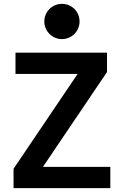

<svg xmlns="http://www.w3.org/2000/svg" viewBox="-20 -972 640 992"><path d="M50 0H550V-110H202L533 -600V-700H60V-590H381L50 -100ZM209 -861C209 -811 250 -770 300 -770C351 -770 391 -811 391 -861C391 -912 351 -952 300 -952C250 -952 209 -912 209 -861Z"/></svg>

Font: CommitMono
Style: Bold
Weight: 700
Monospace: yes
Designer: Eigil Nikolajsen
Foundry: Eigil Nikolajsen
Version: Version 1.143